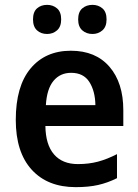

<svg xmlns="http://www.w3.org/2000/svg" viewBox="-20 -761 570 791"><path d="M272 -552Q374 -552 431 -486Q488 -420 488 -307V-242H167Q168 -165 202.5 -125Q237 -85 301 -85Q346 -85 383.5 -95Q421 -105 462 -126V-27Q424 -8 384.5 1Q345 10 292 10Q176 10 110.5 -62Q45 -134 45 -267Q45 -406 106 -479Q167 -552 272 -552ZM273 -461Q228 -461 200.5 -428Q173 -395 169 -328H373Q372 -386 348 -423.5Q324 -461 273 -461ZM116 -681Q116 -712 132.5 -726.5Q149 -741 174 -741Q198 -741 215 -726.5Q232 -712 232 -681Q232 -651 215 -636Q198 -621 174 -621Q149 -621 132.5 -636Q116 -651 116 -681ZM302 -681Q302 -712 319 -726.5Q336 -741 361 -741Q385 -741 402 -726.5Q419 -712 419 -681Q419 -651 402 -636Q385 -621 361 -621Q336 -621 319 -636Q302 -651 302 -681Z"/></svg>

Font: Noto Sans Arabic UI SmCn SmBd
Style: Regular
Weight: 600
Width: 4
Designer: Monotype Design Team, Nadine Chahine and Nizar Qandah
Foundry: Monotype Imaging Inc.
Version: Version 2.010; ttfautohint (v1.8.4.7-5d5b)